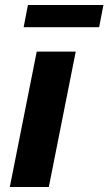

<svg xmlns="http://www.w3.org/2000/svg" viewBox="-20 -743 431 763"><path d="M126 -538H281L174 0H19ZM91 -723H391L374 -635H74Z"/></svg>

Font: Idrija
Style: Bold Italic
Weight: 700
Italic angle: -11.3°
Designer: Julieta Ulanovsky
Foundry: Julieta Ulanovsky
Version: Version 7.200